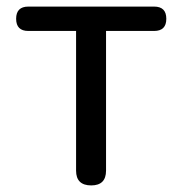

<svg xmlns="http://www.w3.org/2000/svg" viewBox="-20 -563 553 583"><path d="M257 0Q211 0 211 -45V-469H66Q29 -469 29 -506Q29 -543 66 -543H257H448Q485 -543 485 -506Q485 -469 448 -469H302V-45Q302 0 257 0Z"/></svg>

Font: GenSenRounded TW R
Style: Regular
Weight: 400
Version: Version 1.501;PS 1;hotconv 16.6.51;makeotf.lib2.5.65220